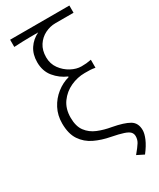

<svg xmlns="http://www.w3.org/2000/svg" viewBox="-246 -870 950 1147"><g transform="rotate(-30 229.0 -296.5)"><path d="M393.1 202.1 345.2 178.2Q376.5 140.6 388.2 121.3Q399.9 102.1 399.9 79.1Q399.9 62 389.2 50Q378.4 38.1 349.9 28.6Q321.3 19 269 8.8Q211.4 -2 163.3 -24.9Q115.2 -47.9 86.2 -91.1Q57.1 -134.3 57.1 -206.1Q57.1 -261.7 80.8 -307.1Q104.5 -352.5 143.8 -383.5Q183.1 -414.6 229 -426.8V-431.2Q179.7 -452.1 145.3 -493.9Q110.8 -535.6 110.8 -597.2Q110.8 -650.9 136.2 -689.5Q161.6 -728 205.1 -749Q171.4 -749 147 -748.8Q122.6 -748.5 97.4 -747.8Q72.3 -747.1 38.1 -745.1V-794.9H446.8V-745.1H321.8Q284.2 -745.1 249.8 -727.8Q215.3 -710.4 193.6 -677.2Q171.9 -644 171.9 -596.2Q171.9 -550.8 196.8 -516.6Q221.7 -482.4 257.8 -463.1Q293.9 -443.8 328.1 -443.8Q348.1 -443.8 361.6 -445.1Q375 -446.3 396 -450.2V-395Q376.5 -398.9 360.4 -399.4Q344.2 -399.9 324.2 -399.9Q273.9 -399.9 226.6 -378.2Q179.2 -356.4 148.7 -314.2Q118.2 -272 118.2 -210.9Q118.2 -150.9 144 -116.5Q169.9 -82 212.2 -64.7Q254.4 -47.4 304.2 -39.1Q380.4 -24.9 417.2 -3.4Q454.1 18.1 454.1 68.8Q454.1 92.3 439.7 126.2Q425.3 160.2 393.1 202.1Z"/></g></svg>

Font: Source Han Sans CN Light
Style: Regular
Weight: 300
Designer: Ryoko NISHIZUKA  (kana, bopomofo & ideographs); Paul D. Hunt (Latin, Greek & Cyrillic); Sandoll Communications , Soo-you
Foundry: Adobe
Version: Version 2.000;hotconv 1.0.107;makeotfexe 2.5.65593